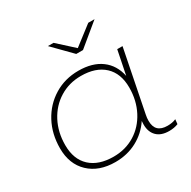

<svg xmlns="http://www.w3.org/2000/svg" viewBox="-161 -876 1028 1034"><g transform="rotate(-30 353.5 -358.5)"><path d="M663 -36 660 -7Q635 3 604 3Q554 3 527.5 -23.5Q501 -50 501 -96Q501 -111 502 -118Q464 -61 404 -29Q344 3 270 3Q168 3 107.5 -54.5Q47 -112 47 -210Q47 -299 85 -370Q123 -441 190 -482Q257 -523 341 -523Q428 -523 482 -483Q536 -443 551 -370L581 -519H614L538 -137Q534 -118 534 -100Q534 -26 610 -26Q641 -26 663 -36ZM534 -308Q534 -396 482.5 -444Q431 -492 339 -492Q265 -492 206 -455.5Q147 -419 113.5 -355Q80 -291 80 -211Q80 -123 131.5 -75Q183 -27 276 -27Q350 -27 408.5 -63Q467 -99 500.5 -163.5Q534 -228 534 -308ZM556 -720 419 -607H377L266 -720H301L400 -630L517 -720Z"/></g></svg>

Font: Montserrat Alternates ExLight
Style: Italic
Weight: 275
Italic angle: -11.3°
Designer: Julieta Ulanovsky
Foundry: Julieta Ulanovsky
Version: Version 7.200